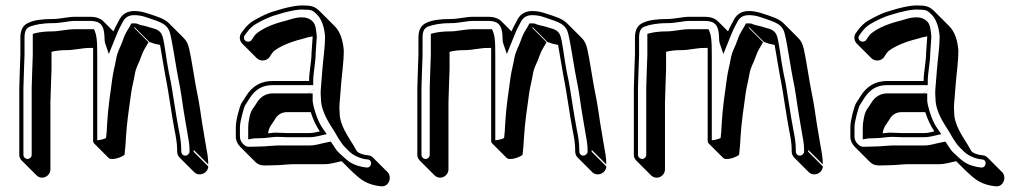

<svg xmlns="http://www.w3.org/2000/svg" viewBox="-20 -573 3716 697"><path d="M307 -399H318V-364V-62C318 -58 319 -55 321 -53L374 0C386 12 425 -4 432 -11C434 -32 436 -45 437 -71C440 -126 449 -184 456 -235C459 -257 465 -277 469 -301C474 -332 483 -339 493 -369C501 -393 510 -402 519 -420L466 -473H470L523 -420C525 -420 528 -419 533 -417C540 -414 551 -412 561 -410C567 -377 579 -302 585 -273C590 -250 604 -151 614 -99C618 -80 623 -53 623 -31V-24C623 -15 626 -7 632 -1L685 52C690 57 697 60 705 60C721 60 736 47 736 31L683 -22V-29L736 24C736 12 735 -1 733 -13C726 -50 721 -86 714 -125C711 -143 703 -204 696 -234C689 -265 675 -362 667 -395C663 -413 657 -425 647 -435L594 -488C576 -506 550 -513 520 -523C500 -530 483 -533 468 -533C443 -533 425 -523 414 -503C408 -490 399 -477 392 -459L356 -495C345 -506 329 -512 308 -512H251C226 -512 198 -504 172 -504C133 -504 104 -500 85 -491C64 -483 54 -465 54 -436V-374L52 -318L50 -254V-11C50 -3 53 4 59 10L112 63C118 69 125 72 133 72C149 72 163 58 163 42V-201L165 -265L167 -321V-385C183 -389 201 -391 221 -391C252 -391 276 -399 307 -399ZM321 -467H254C220 -467 196 -459 168 -459C147 -459 127 -457 110 -453L99 -450V-374L97 -318L95 -254V-11C95 -3 88 4 80 4C72 4 65 -3 65 -11V-254L67 -317L69 -374V-436C69 -461 76 -472 90 -477C107 -483 132 -489 172 -489C201 -489 229 -497 251 -497H308C344 -497 357 -481 359 -444C360 -431 359 -424 362 -415L375 -377L390 -414C398 -434 411 -467 417 -477C422 -485 425 -493 427 -496C436 -511 448 -518 468 -518C481 -518 496 -516 515 -509C564 -492 591 -487 599 -445C607 -413 621 -317 628 -284C635 -255 643 -194 646 -175C653 -136 658 -100 665 -63C667 -52 668 -40 668 -29V-22C668 -16 661 -8 652 -8C645 -8 638 -14 638 -24V-31C638 -55 633 -83 629 -102C619 -153 605 -251 600 -276C596 -294 591 -318 586 -349C577 -410 573 -440 565 -452C554 -469 532 -470 526 -473C512 -478 493 -481 485 -484C480 -486 477 -488 470 -488H457C447 -467 436 -458 426 -427C417 -400 407 -390 401 -356C397 -333 391 -313 388 -290C381 -239 372 -181 369 -125C368 -102 367 -88 365 -72C356 -67 340 -64 333 -64V-364C333 -425 332 -445 321 -467Z M1102 -279H970C928 -279 896 -261 873 -224C868 -215 862 -207 857 -199C850 -188 836 -136 836 -112V-77C836 -63 842 -50 853 -39L906 14C924 32 940 27 971 27C1007 27 1022 22 1069 23H1158C1181 23 1200 16 1220 12L1254 46C1281 70 1299 92 1347 101L1361 103C1393 108 1404 69 1387 52L1334 -1C1330 -5 1325 -8 1318 -9L1304 -11C1296 -13 1280 -17 1275 -25L1261 -49C1245 -76 1213 -119 1213 -163C1213 -169 1212 -176 1212 -184C1212 -195 1217 -243 1218 -263C1221 -304 1228 -346 1228 -390C1225 -429 1214 -459 1195 -478L1142 -531C1125 -548 1113 -553 1085 -553C1060 -555 1021 -547 968 -530C952 -525 930 -515 902 -499C888 -491 875 -479 864 -464L856 -453C847 -441 850 -424 859 -415L912 -362C924 -350 946 -350 958 -365L965 -376C969 -381 972 -386 975 -388C997 -405 1034 -421 1075 -431C1090 -436 1103 -439 1115 -441V-439L1111 -382C1111 -349 1102 -312 1102 -279ZM953 -89C958 -116 965 -118 977 -138C987 -157 1003 -166 1023 -166H1108C1116 -140 1127 -117 1141 -96C1131 -94 1117 -90 1105 -90H1021C1013 -90 1004 -91 994 -91C979 -92 966 -91 953 -89ZM1117 -279C1117 -309 1126 -347 1126 -381L1130 -439C1128 -465 1126 -484 1115 -495C1090 -520 1053 -509 1018 -498C974 -487 939 -473 912 -452C906 -447 903 -442 900 -438L893 -427C885 -418 868 -421 866 -433C865 -439 866 -441 868 -444L876 -455C886 -469 897 -479 909 -486C936 -502 959 -511 973 -516C1026 -533 1062 -540 1084 -538H1085C1111 -538 1116 -535 1131 -520C1146 -505 1157 -478 1160 -442C1160 -399 1153 -359 1150 -317C1149 -297 1144 -250 1144 -237C1144 -228 1145 -220 1145 -216C1145 -165 1180 -119 1195 -94L1209 -70C1218 -56 1225 -46 1232 -39L1247 -24C1261 -10 1282 0 1301 4L1316 6C1334 9 1329 38 1310 35L1296 33C1251 24 1239 7 1211 -18C1204 -24 1197 -34 1187 -50L1181 -59L1171 -57C1147 -53 1128 -45 1105 -45H1016C968 -46 952 -41 918 -41C882 -41 877 -36 863 -50C854 -59 851 -68 851 -77V-112C851 -132 866 -185 870 -191C874 -198 881 -207 886 -216C907 -249 933 -264 970 -264H1117ZM1100 -234H970C945 -234 924 -221 911 -198C901 -181 890 -174 885 -144C882 -130 881 -119 881 -112V-67L898 -70C902 -71 909 -71 918 -71C949 -71 968 -77 994 -76C1004 -76 1012 -75 1021 -75H1105C1120 -75 1135 -79 1144 -81L1166 -86L1153 -105C1136 -129 1126 -157 1118 -189C1116 -197 1115 -205 1115 -208V-234H1101C1101 -234 1153 -273 1100 -234Z M1752 -399H1763V-364V-62C1763 -58 1764 -55 1766 -53L1819 0C1831 12 1870 -4 1877 -11C1879 -32 1881 -45 1882 -71C1885 -126 1894 -184 1901 -235C1904 -257 1910 -277 1914 -301C1919 -332 1928 -339 1938 -369C1946 -393 1955 -402 1964 -420L1911 -473H1915L1968 -420C1970 -420 1973 -419 1978 -417C1985 -414 1996 -412 2006 -410C2012 -377 2024 -302 2030 -273C2035 -250 2049 -151 2059 -99C2063 -80 2068 -53 2068 -31V-24C2068 -15 2071 -7 2077 -1L2130 52C2135 57 2142 60 2150 60C2166 60 2181 47 2181 31L2128 -22V-29L2181 24C2181 12 2180 -1 2178 -13C2171 -50 2166 -86 2159 -125C2156 -143 2148 -204 2141 -234C2134 -265 2120 -362 2112 -395C2108 -413 2102 -425 2092 -435L2039 -488C2021 -506 1995 -513 1965 -523C1945 -530 1928 -533 1913 -533C1888 -533 1870 -523 1859 -503C1853 -490 1844 -477 1837 -459L1801 -495C1790 -506 1774 -512 1753 -512H1696C1671 -512 1643 -504 1617 -504C1578 -504 1549 -500 1530 -491C1509 -483 1499 -465 1499 -436V-374L1497 -318L1495 -254V-11C1495 -3 1498 4 1504 10L1557 63C1563 69 1570 72 1578 72C1594 72 1608 58 1608 42V-201L1610 -265L1612 -321V-385C1628 -389 1646 -391 1666 -391C1697 -391 1721 -399 1752 -399ZM1766 -467H1699C1665 -467 1641 -459 1613 -459C1592 -459 1572 -457 1555 -453L1544 -450V-374L1542 -318L1540 -254V-11C1540 -3 1533 4 1525 4C1517 4 1510 -3 1510 -11V-254L1512 -317L1514 -374V-436C1514 -461 1521 -472 1535 -477C1552 -483 1577 -489 1617 -489C1646 -489 1674 -497 1696 -497H1753C1789 -497 1802 -481 1804 -444C1805 -431 1804 -424 1807 -415L1820 -377L1835 -414C1843 -434 1856 -467 1862 -477C1867 -485 1870 -493 1872 -496C1881 -511 1893 -518 1913 -518C1926 -518 1941 -516 1960 -509C2009 -492 2036 -487 2044 -445C2052 -413 2066 -317 2073 -284C2080 -255 2088 -194 2091 -175C2098 -136 2103 -100 2110 -63C2112 -52 2113 -40 2113 -29V-22C2113 -16 2106 -8 2097 -8C2090 -8 2083 -14 2083 -24V-31C2083 -55 2078 -83 2074 -102C2064 -153 2050 -251 2045 -276C2041 -294 2036 -318 2031 -349C2022 -410 2018 -440 2010 -452C1999 -469 1977 -470 1971 -473C1957 -478 1938 -481 1930 -484C1925 -486 1922 -488 1915 -488H1902C1892 -467 1881 -458 1871 -427C1862 -400 1852 -390 1846 -356C1842 -333 1836 -313 1833 -290C1826 -239 1817 -181 1814 -125C1813 -102 1812 -88 1810 -72C1801 -67 1785 -64 1778 -64V-364C1778 -425 1777 -445 1766 -467Z M2538 -399H2549V-364V-62C2549 -58 2550 -55 2552 -53L2605 0C2617 12 2656 -4 2663 -11C2665 -32 2667 -45 2668 -71C2671 -126 2680 -184 2687 -235C2690 -257 2696 -277 2700 -301C2705 -332 2714 -339 2724 -369C2732 -393 2741 -402 2750 -420L2697 -473H2701L2754 -420C2756 -420 2759 -419 2764 -417C2771 -414 2782 -412 2792 -410C2798 -377 2810 -302 2816 -273C2821 -250 2835 -151 2845 -99C2849 -80 2854 -53 2854 -31V-24C2854 -15 2857 -7 2863 -1L2916 52C2921 57 2928 60 2936 60C2952 60 2967 47 2967 31L2914 -22V-29L2967 24C2967 12 2966 -1 2964 -13C2957 -50 2952 -86 2945 -125C2942 -143 2934 -204 2927 -234C2920 -265 2906 -362 2898 -395C2894 -413 2888 -425 2878 -435L2825 -488C2807 -506 2781 -513 2751 -523C2731 -530 2714 -533 2699 -533C2674 -533 2656 -523 2645 -503C2639 -490 2630 -477 2623 -459L2587 -495C2576 -506 2560 -512 2539 -512H2482C2457 -512 2429 -504 2403 -504C2364 -504 2335 -500 2316 -491C2295 -483 2285 -465 2285 -436V-374L2283 -318L2281 -254V-11C2281 -3 2284 4 2290 10L2343 63C2349 69 2356 72 2364 72C2380 72 2394 58 2394 42V-201L2396 -265L2398 -321V-385C2414 -389 2432 -391 2452 -391C2483 -391 2507 -399 2538 -399ZM2552 -467H2485C2451 -467 2427 -459 2399 -459C2378 -459 2358 -457 2341 -453L2330 -450V-374L2328 -318L2326 -254V-11C2326 -3 2319 4 2311 4C2303 4 2296 -3 2296 -11V-254L2298 -317L2300 -374V-436C2300 -461 2307 -472 2321 -477C2338 -483 2363 -489 2403 -489C2432 -489 2460 -497 2482 -497H2539C2575 -497 2588 -481 2590 -444C2591 -431 2590 -424 2593 -415L2606 -377L2621 -414C2629 -434 2642 -467 2648 -477C2653 -485 2656 -493 2658 -496C2667 -511 2679 -518 2699 -518C2712 -518 2727 -516 2746 -509C2795 -492 2822 -487 2830 -445C2838 -413 2852 -317 2859 -284C2866 -255 2874 -194 2877 -175C2884 -136 2889 -100 2896 -63C2898 -52 2899 -40 2899 -29V-22C2899 -16 2892 -8 2883 -8C2876 -8 2869 -14 2869 -24V-31C2869 -55 2864 -83 2860 -102C2850 -153 2836 -251 2831 -276C2827 -294 2822 -318 2817 -349C2808 -410 2804 -440 2796 -452C2785 -469 2763 -470 2757 -473C2743 -478 2724 -481 2716 -484C2711 -486 2708 -488 2701 -488H2688C2678 -467 2667 -458 2657 -427C2648 -400 2638 -390 2632 -356C2628 -333 2622 -313 2619 -290C2612 -239 2603 -181 2600 -125C2599 -102 2598 -88 2596 -72C2587 -67 2571 -64 2564 -64V-364C2564 -425 2563 -445 2552 -467Z M3333 -279H3201C3159 -279 3127 -261 3104 -224C3099 -215 3093 -207 3088 -199C3081 -188 3067 -136 3067 -112V-77C3067 -63 3073 -50 3084 -39L3137 14C3155 32 3171 27 3202 27C3238 27 3253 22 3300 23H3389C3412 23 3431 16 3451 12L3485 46C3512 70 3530 92 3578 101L3592 103C3624 108 3635 69 3618 52L3565 -1C3561 -5 3556 -8 3549 -9L3535 -11C3527 -13 3511 -17 3506 -25L3492 -49C3476 -76 3444 -119 3444 -163C3444 -169 3443 -176 3443 -184C3443 -195 3448 -243 3449 -263C3452 -304 3459 -346 3459 -390C3456 -429 3445 -459 3426 -478L3373 -531C3356 -548 3344 -553 3316 -553C3291 -555 3252 -547 3199 -530C3183 -525 3161 -515 3133 -499C3119 -491 3106 -479 3095 -464L3087 -453C3078 -441 3081 -424 3090 -415L3143 -362C3155 -350 3177 -350 3189 -365L3196 -376C3200 -381 3203 -386 3206 -388C3228 -405 3265 -421 3306 -431C3321 -436 3334 -439 3346 -441V-439L3342 -382C3342 -349 3333 -312 3333 -279ZM3184 -89C3189 -116 3196 -118 3208 -138C3218 -157 3234 -166 3254 -166H3339C3347 -140 3358 -117 3372 -96C3362 -94 3348 -90 3336 -90H3252C3244 -90 3235 -91 3225 -91C3210 -92 3197 -91 3184 -89ZM3348 -279C3348 -309 3357 -347 3357 -381L3361 -439C3359 -465 3357 -484 3346 -495C3321 -520 3284 -509 3249 -498C3205 -487 3170 -473 3143 -452C3137 -447 3134 -442 3131 -438L3124 -427C3116 -418 3099 -421 3097 -433C3096 -439 3097 -441 3099 -444L3107 -455C3117 -469 3128 -479 3140 -486C3167 -502 3190 -511 3204 -516C3257 -533 3293 -540 3315 -538H3316C3342 -538 3347 -535 3362 -520C3377 -505 3388 -478 3391 -442C3391 -399 3384 -359 3381 -317C3380 -297 3375 -250 3375 -237C3375 -228 3376 -220 3376 -216C3376 -165 3411 -119 3426 -94L3440 -70C3449 -56 3456 -46 3463 -39L3478 -24C3492 -10 3513 0 3532 4L3547 6C3565 9 3560 38 3541 35L3527 33C3482 24 3470 7 3442 -18C3435 -24 3428 -34 3418 -50L3412 -59L3402 -57C3378 -53 3359 -45 3336 -45H3247C3199 -46 3183 -41 3149 -41C3113 -41 3108 -36 3094 -50C3085 -59 3082 -68 3082 -77V-112C3082 -132 3097 -185 3101 -191C3105 -198 3112 -207 3117 -216C3138 -249 3164 -264 3201 -264H3348ZM3331 -234H3201C3176 -234 3155 -221 3142 -198C3132 -181 3121 -174 3116 -144C3113 -130 3112 -119 3112 -112V-67L3129 -70C3133 -71 3140 -71 3149 -71C3180 -71 3199 -77 3225 -76C3235 -76 3243 -75 3252 -75H3336C3351 -75 3366 -79 3375 -81L3397 -86L3384 -105C3367 -129 3357 -157 3349 -189C3347 -197 3346 -205 3346 -208V-234H3332C3332 -234 3384 -273 3331 -234Z"/></svg>

Font: Squarish
Style: Shd
Weight: 400
Foundry: Cannot Into Space Fonts
Version: Version 0.272